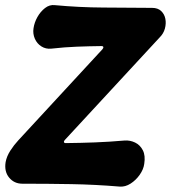

<svg xmlns="http://www.w3.org/2000/svg" viewBox="-46 -706 663 746"><path d="M84.2 -596Q87.4 -618.4 99.3 -639.7Q111.2 -661 129 -674.8Q146.8 -688.6 167.2 -686Q260.8 -677.2 356 -676.7Q451.2 -676.2 545.2 -675.4Q567.2 -675.4 580.1 -663.2Q593 -651 596.5 -632.8Q600 -614.6 594.7 -595Q589.4 -575.4 574 -560.2L205.8 -162Q201.8 -158 202.5 -154Q203.2 -150 209.6 -150Q267.4 -150.6 322.6 -152.7Q377.8 -154.8 437.8 -160Q459.2 -161.6 478.8 -152.2Q498.4 -142.8 509 -122.1Q519.6 -101.4 514.4 -69Q511.6 -48 496.9 -27Q482.2 -6 461.5 7.3Q440.8 20.6 419.4 19Q323 11 230.9 9.4Q138.8 7.8 40.8 7.8Q9.2 7.8 -10.4 -15.8Q-30 -39.4 -24.2 -76Q-20 -98.8 -5.8 -120.8Q8.4 -142.8 25.2 -160.8L351.8 -514.4Q356.2 -519.4 355.5 -523.2Q354.8 -527 347.8 -527Q299.4 -526.4 252.3 -524.6Q205.2 -522.8 153.4 -517Q132 -514.8 114.8 -525.7Q97.6 -536.6 89.3 -555.8Q81 -575 84.2 -596Z"/></svg>

Font: Winky Sans
Style: Italic
Weight: 400
Italic angle: -8.97852°
Designer: Simon Atzbach
Foundry: typofactur
Version: Version 1.205